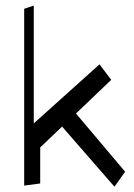

<svg xmlns="http://www.w3.org/2000/svg" viewBox="-20 -664 491 702"><path d="M103.5 -212.9 343.8 -428.7 386.7 -372.1 257.8 -249 437.5 -36.1 398.4 18.6 207 -201.2 127 -125V6.8L68.4 14.6V-631.8L103.5 -643.6Z"/></svg>

Font: Poor Story
Style: Regular
Weight: 400
Designer: YoonDesign Inc.
Foundry: YoonDesign Inc.
Version: Version 3.00